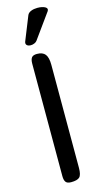

<svg xmlns="http://www.w3.org/2000/svg" viewBox="-151 -1057 576 1099"><g transform="rotate(-15 137.0 -507.0)"><path d="M125 0Q102 0 93.5 -11.5Q85 -23 85 -47V-713Q85 -737 93.5 -748.5Q102 -760 125 -760Q159 -760 174 -741Q189 -722 189 -678V-68Q189 -26 175 -13Q161 0 125 0ZM105 -817Q89 -817 81.5 -825Q74 -833 79 -846L136 -988Q142 -1001 158.5 -1007.5Q175 -1014 195 -1014Q225 -1014 241.5 -1004.5Q258 -995 248 -980L142 -833Q137 -826 126.5 -821.5Q116 -817 105 -817Z"/></g></svg>

Font: Marmelad for Arash.Academy
Style: Regular
Weight: 400
Designer: Manvel Shmavonyan
Foundry: Cyreal
Version: Version 1.110;Glyphs 3.2 (3202)